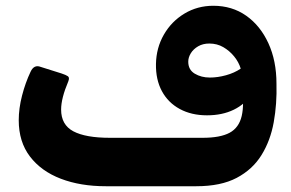

<svg xmlns="http://www.w3.org/2000/svg" viewBox="-20 -640 1011 666"><path d="M347 6Q259 6 191 -20Q123 -46 84 -97Q45 -148 45 -223Q45 -264 56.5 -308.5Q68 -353 86 -391Q98 -417 121 -408L194 -385Q209 -380 215.5 -375.5Q222 -371 217 -358Q192 -299 192 -260Q192 -207 234.5 -184.5Q277 -162 361 -162H480V6ZM460 6Q444 6 438.5 0Q433 -6 433 -14Q433 -22 433 -27V-128Q433 -147 438 -154.5Q443 -162 460 -162H683Q744 -162 776.5 -179.5Q809 -197 818.5 -238Q828 -279 818 -348L851 -313Q831 -279 791 -259.5Q751 -240 698 -240Q644 -240 603.5 -262Q563 -284 541.5 -324Q520 -364 521 -418Q522 -474 548.5 -520Q575 -566 620 -593Q665 -620 720 -620Q785 -620 834 -585.5Q883 -551 911 -490Q939 -429 939 -350Q941 -280 929.5 -216Q918 -152 887 -102Q856 -52 801 -23Q746 6 661 6ZM708 -371Q735 -371 764 -379Q793 -387 815 -402Q808 -425 792 -444.5Q776 -464 754.5 -476.5Q733 -489 706 -489Q684 -489 667.5 -479.5Q651 -470 642 -455.5Q633 -441 633 -426Q633 -398 655.5 -384.5Q678 -371 708 -371Z"/></svg>

Font: Rubik
Style: Bold
Weight: 700
Designer: Hubert and Fischer
Foundry: Hubert and Fischer
Version: Version 2.300;gftools[0.9.30]